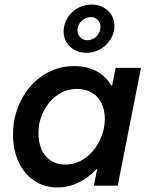

<svg xmlns="http://www.w3.org/2000/svg" viewBox="-20 -821 652 849"><path d="M37.6 -225.6Q37.6 -305.7 72 -375.2Q106.4 -444.8 168.5 -486.8Q230.5 -528.8 308.6 -528.8Q364.7 -528.8 406.5 -506.3Q448.2 -483.9 472.2 -442.9H476.1L491.2 -521H603.5L500.5 0H395L409.7 -73.2H406.7Q371.6 -35.2 327.4 -13.7Q283.2 7.8 233.9 7.8Q175.3 7.8 130.6 -22.5Q85.9 -52.7 61.8 -106Q37.6 -159.2 37.6 -225.6ZM443.4 -295.9Q443.4 -335.4 428.5 -365.2Q413.6 -395 386 -411.4Q358.4 -427.7 321.3 -427.7Q272 -427.7 232.9 -399.9Q193.8 -372.1 171.9 -326.9Q149.9 -281.7 149.9 -231Q149.9 -191.4 163.8 -160.2Q177.7 -128.9 204.3 -111.1Q231 -93.3 268.6 -93.3Q317.4 -93.3 357.4 -122.6Q397.5 -151.9 420.4 -198.7Q443.4 -245.6 443.4 -295.9ZM261.2 -681.6Q261.2 -692.4 263.2 -701.7Q268.6 -730 286.1 -752.7Q303.7 -775.4 329.8 -788.1Q356 -800.8 385.3 -800.8Q414.1 -800.8 437 -788.3Q460 -775.9 472.9 -754.4Q485.8 -732.9 485.8 -706.5Q485.8 -694.8 483.9 -685.1Q478.5 -658.2 461.2 -636Q443.8 -613.8 418 -600.6Q392.1 -587.4 362.3 -587.4Q333.5 -587.4 310.3 -599.9Q287.1 -612.3 274.2 -633.8Q261.2 -655.3 261.2 -681.6ZM424.3 -702.1Q424.3 -720.2 412.6 -732.7Q400.9 -745.1 381.3 -745.1Q366.7 -745.1 353 -737.3Q339.4 -729.5 331.1 -716.1Q322.8 -702.6 322.8 -687Q322.8 -668.5 335 -655.8Q347.2 -643.1 366.2 -643.1Q380.9 -643.1 394.3 -650.9Q407.7 -658.7 416 -672.1Q424.3 -685.5 424.3 -702.1Z"/></svg>

Font: Reddit Sans Chocolate SemiBold
Style: Italic
Weight: 600
Italic angle: -11.25°
Designer: Stephen Hutchings
Version: Version 1.013